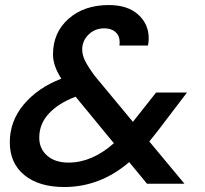

<svg xmlns="http://www.w3.org/2000/svg" viewBox="-20 -731 815 764"><path d="M568.8 -549.8H455.1Q456.1 -554.7 456.1 -564Q456.1 -588.9 439.7 -603.5Q423.3 -618.2 395 -618.2Q357.4 -618.2 332.3 -593.3Q307.1 -568.4 307.1 -534.2Q307.1 -512.2 318.8 -488.5Q330.6 -464.8 356.9 -429.2L508.8 -246.1L601.1 -362.8H724.1L606.9 -209Q576.7 -170.9 574.2 -168L713.9 0H564.9L494.1 -85.9Q378.4 13.2 235.8 13.2Q135.3 13.2 77.1 -34.2Q19 -81.5 19 -165Q19 -249 74.7 -315.4Q130.4 -381.8 224.1 -418Q190.9 -468.8 190.9 -514.2Q190.9 -601.6 252.7 -656.2Q314.5 -710.9 413.1 -710.9Q487.8 -710.9 529.8 -673.1Q571.8 -635.3 571.8 -578.1Q571.8 -564.5 568.8 -549.8ZM252.9 -84Q346.2 -84 433.1 -161.1L280.8 -346.2Q213.4 -320.8 174.8 -279.5Q136.2 -238.3 136.2 -183.1Q136.2 -139.2 167.7 -111.6Q199.2 -84 252.9 -84Z"/></svg>

Font: SVN-Poppins Medium
Style: Italic
Weight: 500
Italic angle: -10°
Designer: Ninad Kale (Devanagari), Jonny Pinhorn (Latin)
Foundry: Indian Type Foundry
Version: Version 3.002 2017